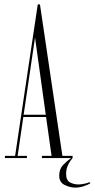

<svg xmlns="http://www.w3.org/2000/svg" viewBox="-20 -722 433 877"><path d="M2.5 0V-10H49L152.5 -702H162.5L265 -10H311.5V0Q302 10 292 29.2Q282 48.5 282 72.5Q282 101.5 299.5 111Q317 120.5 338 120.5Q350.5 120.5 365.8 117.2Q381 114 389 110L393 114.5Q382.5 122 362.5 128.5Q342.5 135 324 135Q300 135 275.2 122.8Q250.5 110.5 250.5 80.5Q250.5 50 268 31.8Q285.5 13.5 304.5 0H171.5V-10H215.5L190.5 -187.5H86.5L60.5 -10H103V0ZM88 -198H189L140 -550.5Z"/></svg>

Font: Imbue 100pt ExtraLight
Style: Regular
Weight: 200
Designer: Tyler Finck
Foundry: Etcetera Type Company
Version: Version 1.102; ttfautohint (v1.8.3)